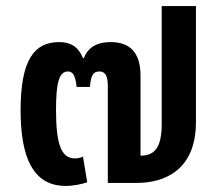

<svg xmlns="http://www.w3.org/2000/svg" viewBox="-20 -604 723 634"><path d="M197 10C223 10 250 4 268 -2L254 -87C245 -82 235 -81 227 -81C181 -81 165 -131 165 -242C165 -326 174 -368 204 -368C220 -368 229 -356 233 -317H277C280 -354 287 -368 308 -368C325 -368 336 -357 336 -322V0H432C523 0 627 -42 627 -201V-584H514V-195C514 -113 488 -90 444 -90V-354C444 -433 407 -465 345 -465C311 -465 273 -455 257 -412H254C237 -453 210 -465 175 -465C93 -465 48 -406 48 -240C48 -88 87 10 197 10Z"/></svg>

Font: Noto Sans Thai UI SemiCondensed Semi
Style: Regular
Weight: 600
Width: 4
Designer: Monotype Design Team
Foundry: Monotype Imaging Inc.
Version: Version 1.901